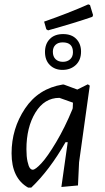

<svg xmlns="http://www.w3.org/2000/svg" viewBox="-20 -852 479 879"><path d="M384 -832 392 -829 406 -783 403 -775Q322 -747 200 -713L192 -718L182 -753Q294 -792 384 -832ZM351 -616Q351 -577 327 -554.5Q303 -532 266 -532Q231 -532 208.5 -554Q186 -576 186 -614Q186 -651 208 -673.5Q230 -696 269 -696Q308 -696 329.5 -673.5Q351 -651 351 -616ZM267 -658Q246 -658 234 -646.5Q222 -635 222 -615Q222 -593 234.5 -581Q247 -569 268 -569Q288 -569 301 -580.5Q314 -592 314 -613Q314 -658 267 -658ZM267 -465H272L334 -442L382 -466L391 -460L342 -109L337 -3L261 4L290 -201H280Q207 -73 123 7H109Q33 -36 33 -150Q33 -263 94.5 -355Q156 -447 267 -465ZM101 -169Q101 -135 106 -112.5Q111 -90 117 -82.5Q123 -75 130 -75Q142 -75 169.5 -104.5Q197 -134 237 -201Q277 -268 312 -353L313 -358L314 -382L252 -404Q183 -404 142 -336.5Q101 -269 101 -169Z"/></svg>

Font: Alegreya Sans
Style: Italic
Weight: 400
Italic angle: -7°
Designer: Juan Pablo del Peral
Foundry: Huerta Tipografica
Version: Version 2.007